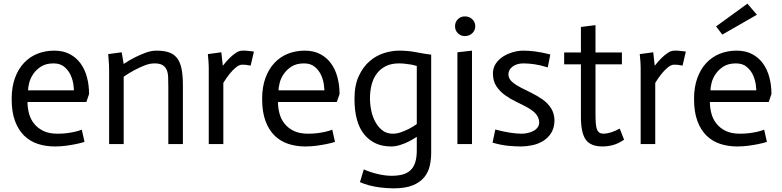

<svg xmlns="http://www.w3.org/2000/svg" viewBox="-20 -791 4292 1054"><path d="M444 -12Q421 -5 396.5 0Q372 5 342.5 9Q313 13 281 13Q231 13 188 -1Q145 -15 113 -46Q81 -77 62.5 -126.5Q44 -176 44 -248Q44 -313 62 -362.5Q80 -412 111.5 -445.5Q143 -479 185.5 -496Q228 -513 278 -513Q327 -513 363 -494Q399 -475 422.5 -442.5Q446 -410 457.5 -366.5Q469 -323 469 -275L454 -231H131Q131 -200 139 -169Q147 -138 166.5 -113Q186 -88 217.5 -72.5Q249 -57 296 -57Q326 -57 351 -60.5Q376 -64 394.5 -68.5Q413 -73 429 -79ZM386 -295Q386 -302 383 -326Q380 -350 369 -376Q358 -402 335 -422.5Q312 -443 274 -443Q232 -443 205 -425.5Q178 -408 162 -384Q146 -360 140 -335Q134 -310 134 -295Z M579 -403Q580 -424 574 -494L648 -504L659 -440Q689 -460 718.5 -475Q748 -490 779 -501.5Q810 -513 839 -513Q880 -513 907.5 -503.5Q935 -494 952 -472Q969 -450 976.5 -414Q984 -378 984 -324V0H904V-315Q904 -345 903 -368.5Q902 -392 894.5 -408.5Q887 -425 871.5 -434Q856 -443 828 -443Q802 -443 773 -431.5Q744 -420 716 -405Q688 -390 659 -370V0H579Z M1126 -422Q1126 -445 1121 -494L1195 -504L1203 -431H1204Q1222 -454 1239 -471Q1256 -488 1274.5 -500.5Q1293 -513 1310 -513Q1333 -514 1374 -508L1356 -431Q1323 -437 1310 -436Q1293 -436 1274 -420Q1255 -404 1241 -386Q1223 -364 1206 -336V0H1126Z M1819 -12Q1796 -5 1771.5 0Q1747 5 1717.5 9Q1688 13 1656 13Q1606 13 1563 -1Q1520 -15 1488 -46Q1456 -77 1437.5 -126.5Q1419 -176 1419 -248Q1419 -313 1437 -362.5Q1455 -412 1486.5 -445.5Q1518 -479 1560.5 -496Q1603 -513 1653 -513Q1702 -513 1738 -494Q1774 -475 1797.5 -442.5Q1821 -410 1832.5 -366.5Q1844 -323 1844 -275L1829 -231H1506Q1506 -200 1514 -169Q1522 -138 1541.5 -113Q1561 -88 1592.5 -72.5Q1624 -57 1671 -57Q1701 -57 1726 -60.5Q1751 -64 1769.5 -68.5Q1788 -73 1804 -79ZM1761 -295Q1761 -302 1758 -326Q1755 -350 1744 -376Q1733 -402 1710 -422.5Q1687 -443 1649 -443Q1607 -443 1580 -425.5Q1553 -408 1537 -384Q1521 -360 1515 -335Q1509 -310 1509 -295Z M2347 48Q2347 85 2339 120Q2331 155 2308.5 182.5Q2286 210 2245.5 226.5Q2205 243 2139 243Q2097 242 2066 238Q2035 234 2007 226.5Q1979 219 1956 209L1977 139Q2016 156 2056.5 165Q2097 174 2129 174Q2164 174 2190 167Q2216 160 2233.5 143.5Q2251 127 2259.5 100Q2268 73 2268 33V-40Q2247 -26 2224.5 -14.5Q2202 -3 2176.5 5Q2151 13 2127 13Q2034 13 1980 -52.5Q1926 -118 1926 -248Q1926 -323 1949.5 -373.5Q1973 -424 2009 -455Q2045 -486 2088 -499.5Q2131 -513 2170 -513Q2221 -513 2263.5 -504.5Q2306 -496 2347 -491ZM2136 -57Q2158 -57 2181 -65Q2204 -73 2225.5 -84Q2247 -95 2268 -110V-429Q2256 -432 2240 -436Q2226 -438 2208 -440.5Q2190 -443 2170 -443Q2128 -443 2098 -428Q2068 -413 2048.5 -387Q2029 -361 2020 -326Q2011 -291 2011 -252Q2011 -217 2018.5 -182Q2026 -147 2042 -119Q2058 -91 2081 -74Q2104 -57 2136 -57Z M2491 -504 2571 -513V0H2491ZM2478 -647Q2478 -670 2493.5 -685.5Q2509 -701 2532 -701Q2556 -701 2572.5 -685.5Q2589 -670 2589 -647Q2589 -624 2572.5 -608.5Q2556 -593 2532 -593Q2509 -593 2493.5 -608.5Q2478 -624 2478 -647Z M2987 -421Q2945 -434 2912.5 -438.5Q2880 -443 2853 -443Q2818 -443 2794.5 -426Q2771 -409 2771 -382Q2772 -358 2792 -341Q2812 -324 2838.5 -310.5Q2865 -297 2897.5 -281Q2930 -265 2958.5 -245Q2987 -225 3005 -197Q3023 -169 3024 -130Q3023 -88 3005.5 -60.5Q2988 -33 2960.5 -16.5Q2933 0 2901 6.5Q2869 13 2841 13Q2805 13 2766.5 9Q2728 5 2684 -8L2699 -80Q2744 -68 2781 -62.5Q2818 -57 2842 -57Q2860 -57 2877.5 -61Q2895 -65 2909 -72.5Q2923 -80 2931.5 -92Q2940 -104 2940 -119Q2939 -147 2921 -166.5Q2903 -186 2874.5 -201.5Q2846 -217 2813.5 -232.5Q2781 -248 2752.5 -268.5Q2724 -289 2705 -317.5Q2686 -346 2686 -388Q2686 -418 2701.5 -441.5Q2717 -465 2741.5 -480.5Q2766 -496 2795.5 -504.5Q2825 -513 2853 -513Q2882 -513 2918 -508.5Q2954 -504 3001 -492Z M3249 -653V-503H3394V-438H3249V-171Q3249 -138 3250.5 -116Q3252 -94 3257 -81Q3262 -68 3271 -62.5Q3280 -57 3294 -57Q3332 -58 3382 -85L3406 -24Q3373 -2 3344.5 5.5Q3316 13 3288 13Q3222 13 3195.5 -24.5Q3169 -62 3169 -149V-438H3077V-503H3169V-643Z M3497 -422Q3497 -445 3492 -494L3566 -504L3574 -431H3575Q3593 -454 3610 -471Q3627 -488 3645.5 -500.5Q3664 -513 3681 -513Q3704 -514 3745 -508L3727 -431Q3694 -437 3681 -436Q3664 -436 3645 -420Q3626 -404 3612 -386Q3594 -364 3577 -336V0H3497Z M4190 -12Q4167 -5 4142.5 0Q4118 5 4088.5 9Q4059 13 4027 13Q3977 13 3934 -1Q3891 -15 3859 -46Q3827 -77 3808.5 -126.5Q3790 -176 3790 -248Q3790 -313 3808 -362.5Q3826 -412 3857.5 -445.5Q3889 -479 3931.5 -496Q3974 -513 4024 -513Q4073 -513 4109 -494Q4145 -475 4168.5 -442.5Q4192 -410 4203.5 -366.5Q4215 -323 4215 -275L4200 -231H3877Q3877 -200 3885 -169Q3893 -138 3912.5 -113Q3932 -88 3963.5 -72.5Q3995 -57 4042 -57Q4072 -57 4097 -60.5Q4122 -64 4140.5 -68.5Q4159 -73 4175 -79ZM4132 -295Q4132 -302 4129 -326Q4126 -350 4115 -376Q4104 -402 4081 -422.5Q4058 -443 4020 -443Q3978 -443 3951 -425.5Q3924 -408 3908 -384Q3892 -360 3886 -335Q3880 -310 3880 -295ZM4083 -771 4135 -710 3945 -601 3911 -646Z"/></svg>

Font: Actor
Style: Regular
Weight: 400
Designer: Thomas Junold
Foundry: Thomas Junold
Version: Version 1.001